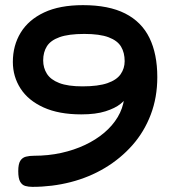

<svg xmlns="http://www.w3.org/2000/svg" viewBox="-20 -715 662 747"><path d="M106 12Q91 12 78.5 8.5Q66 5 58.5 -8Q51 -21 51 -49Q51 -77 59 -89.5Q67 -102 81 -105.5Q95 -109 112 -109Q168 -109 218 -120Q268 -131 310.5 -151Q353 -171 385.5 -198.5Q418 -226 438 -259.5Q458 -293 463 -331L475 -342Q469 -327 448.5 -310.5Q428 -294 390.5 -282Q353 -270 296 -270Q209 -270 149.5 -297Q90 -324 60 -370.5Q30 -417 30 -474Q30 -538 60.5 -588Q91 -638 151.5 -666.5Q212 -695 303 -695Q403 -695 467 -662.5Q531 -630 561.5 -567.5Q592 -505 592 -415Q592 -336 566.5 -269Q541 -202 495 -150Q449 -98 388 -61.5Q327 -25 255 -6.5Q183 12 106 12ZM301 -379Q362 -379 398 -391.5Q434 -404 449.5 -426.5Q465 -449 465 -477Q465 -510 451 -533.5Q437 -557 402.5 -570Q368 -583 308 -583Q247 -583 212 -570.5Q177 -558 162.5 -535Q148 -512 148 -480Q148 -451 162.5 -428Q177 -405 210.5 -392Q244 -379 301 -379Z"/></svg>

Font: Fredoka SemiExpanded Medium
Style: Regular
Weight: 500
Width: 6
Designer: Ben Nathan
Foundry: Milena B. Brandão, Ben Nathan
Version: Version 2.001